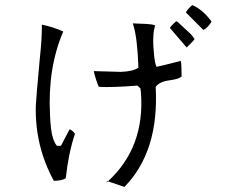

<svg xmlns="http://www.w3.org/2000/svg" viewBox="-20 -698 960 756"><path d="M813 -613Q798 -588 781 -580L712 -649Q721 -665 737 -678Q778 -661 813 -613ZM746 -544Q742 -537 718 -514Q717 -512 715 -511L649 -588Q653 -596 673 -614L678 -613L731 -564Q740 -554 746 -544ZM695 -397Q686 -387 649 -382Q608 -377 593 -356Q607 -102 470 38L405 16L399 21L402 13V15L405 16Q551 -118 535 -333Q534 -341 533 -350L521 -361Q420 -353 369 -356Q358 -381 349 -418L456 -415Q506 -417 525 -432Q521 -549 505 -599Q504 -603 503 -606Q568 -604 581 -601Q586 -599 591 -598Q578 -559 587 -478Q590 -449 596 -435Q610 -437 687 -457Q690 -457 692 -458Q695 -446 695 -397ZM275 -171Q249 -92 239 4Q222 14 192 14Q117 -123 121 -282Q122 -309 137 -470Q145 -544 145 -601Q189 -592 229 -574Q167 -429 177 -245Q178 -217 181 -191Q187 -144 204 -124H220L254 -189Q268 -183 275 -171Z"/></svg>

Font: cwTeXYen
Style: Medium
Weight: 500
Version: Version 1.17